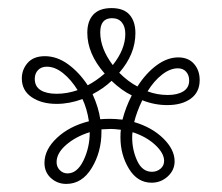

<svg xmlns="http://www.w3.org/2000/svg" viewBox="-20 -725 549 475"><path d="M332 -477Q318 -448 312 -423Q356 -410 384 -382.5Q412 -355 412 -326Q412 -304 395 -288.5Q378 -273 355 -273Q320 -273 299 -307.5Q278 -342 278 -385Q278 -398 279 -404Q263 -406 254 -406L231 -405V-399Q231 -349 207 -309.5Q183 -270 144 -270Q122 -270 106 -284.5Q90 -299 90 -322Q90 -355 121 -384Q152 -413 200 -425Q195 -457 184 -480Q152 -468 120 -468Q83 -468 58.5 -484.5Q34 -501 34 -531Q34 -553 48.5 -569.5Q63 -586 91 -586Q121 -586 148.5 -566Q176 -546 197 -514Q218 -525 239 -543Q196 -592 196 -644Q196 -673 211 -689Q226 -705 256 -705Q286 -705 300.5 -688.5Q315 -672 315 -643Q315 -591 275 -545Q297 -523 320 -511Q341 -544 367.5 -563.5Q394 -583 421 -583Q446 -583 460 -567Q474 -551 474 -527Q474 -497 452 -481Q430 -465 394 -465Q362 -465 332 -477ZM228 -645Q228 -605 259 -564Q290 -603 290 -641Q290 -659 281.5 -669.5Q273 -680 257 -680Q228 -680 228 -645ZM172 -502Q156 -528 136 -544Q116 -560 96 -560Q82 -560 74 -551.5Q66 -543 66 -530Q66 -511 80.5 -502Q95 -493 120 -493Q146 -493 172 -502ZM345 -499Q369 -490 395 -490Q419 -490 433.5 -499Q448 -508 448 -526Q448 -539 440.5 -547.5Q433 -556 420 -556Q401 -556 381 -540.5Q361 -525 345 -499ZM306 -489Q281 -501 256 -525Q236 -506 209 -492Q224 -459 228 -430Q237 -431 253 -431Q265 -431 283 -429Q291 -460 306 -489ZM202 -398Q167 -387 143.5 -366.5Q120 -346 120 -324Q120 -312 128 -304Q136 -296 147 -296Q171 -296 186.5 -328Q202 -360 202 -398ZM308 -398Q307 -393 307 -385Q307 -354 319.5 -327Q332 -300 356 -300Q368 -300 377 -307.5Q386 -315 386 -327Q386 -346 364 -366.5Q342 -387 308 -398Z"/></svg>

Font: Arima Madurai Light
Style: Regular
Weight: 300
Designer: Joana Correia and Natanael Gama
Foundry: NDISCOVER
Version: Version 1.019